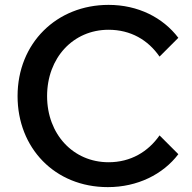

<svg xmlns="http://www.w3.org/2000/svg" viewBox="-20 -751 788 787"><path d="M422 16C543 16 648 -36 711 -119L634 -196C587 -129 516 -86 425 -86C280 -86 173 -201 173 -357C173 -514 280 -629 425 -629C516 -629 587 -587 634 -519L711 -596C648 -679 546 -731 425 -731C212 -731 52 -574 52 -357C52 -145 204 16 422 16Z"/></svg>

Font: LaHaus Display SemiBold
Style: Regular
Weight: 600
Designer: We are Make, BastardaType, Dalton Maag Ltd
Foundry: BastardaType, Dalton Maag Ltd
Version: Version 3.100;Glyphs 3.3 (3331)